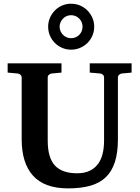

<svg xmlns="http://www.w3.org/2000/svg" viewBox="-20 -1019 769 1055"><path d="M649.9 -615.2Q641.6 -614.3 634.8 -608.4Q627.9 -602.5 627.9 -592.8V-253.9Q627.9 -180.2 611.3 -128.7Q594.7 -77.1 561 -44.9Q527.3 -12.7 475.8 1.7Q424.3 16.1 354 16.1Q225.1 16.1 162.1 -53Q99.1 -122.1 99.1 -253.9V-592.8Q99.1 -602.5 92 -608.4Q85 -614.3 76.2 -615.2L22 -620.1V-670.9H317.9V-620.1L264.2 -615.2Q255.9 -614.3 249 -608.4Q242.2 -602.5 242.2 -592.8V-246.1Q242.2 -152.3 281.7 -109.6Q321.3 -66.9 403.8 -66.9Q443.4 -66.9 471.2 -79.8Q499 -92.8 517.1 -116.2Q535.2 -139.6 543.5 -172.6Q551.8 -205.6 551.8 -246.1V-592.8Q551.8 -602.5 545.4 -608.4Q539.1 -614.3 529.8 -615.2L473.1 -620.1V-670.9H703.1V-620.1ZM433.6 -872.1Q433.6 -885.3 428.7 -896.7Q423.8 -908.2 415.3 -917Q406.7 -925.8 395.3 -930.7Q383.8 -935.5 370.6 -935.5Q357.9 -935.5 346.4 -930.7Q335 -925.8 326.4 -917Q317.9 -908.2 312.7 -896.7Q307.6 -885.3 307.6 -872.1Q307.6 -858.9 312.7 -847.4Q317.9 -835.9 326.4 -827.4Q335 -818.8 346.4 -814Q357.9 -809.1 370.6 -809.1Q383.8 -809.1 395.3 -814Q406.7 -818.8 415.3 -827.4Q423.8 -835.9 428.7 -847.4Q433.6 -858.9 433.6 -872.1ZM497.6 -872.1Q497.6 -845.7 487.5 -822.8Q477.5 -799.8 460.2 -782.7Q442.9 -765.6 419.9 -755.9Q397 -746.1 370.6 -746.1Q344.7 -746.1 321.8 -755.9Q298.8 -765.6 281.7 -782.7Q264.6 -799.8 254.6 -822.8Q244.6 -845.7 244.6 -872.1Q244.6 -898.4 254.6 -921.4Q264.6 -944.3 281.7 -961.7Q298.8 -979 321.8 -988.8Q344.7 -998.5 370.6 -998.5Q397 -998.5 419.9 -988.8Q442.9 -979 460.2 -961.7Q477.5 -944.3 487.5 -921.4Q497.6 -898.4 497.6 -872.1Z"/></svg>

Font: Charis SIL Am
Style: Bold
Weight: 700
Foundry: SIL International
Version: Version 5.000